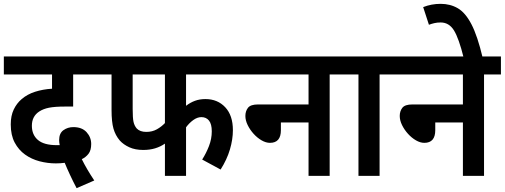

<svg xmlns="http://www.w3.org/2000/svg" viewBox="-20 -916 2629 1000"><path d="M379 64Q361 30 344.5 -5.5Q328 -41 317 -68Q295 -65 271 -65Q228 -65 186 -76Q144 -87 110.5 -111Q77 -135 56.5 -173.5Q36 -212 36 -268Q36 -313 51.5 -345.5Q67 -378 93 -400Q122 -425 162.5 -438Q203 -451 251 -454V-528H0V-622H509V-528H361V-361H318Q266 -361 235.5 -355Q205 -349 184 -335Q146 -310 146 -261Q146 -214 177.5 -187Q209 -160 276 -160Q279 -160 283 -160Q287 -160 291 -160Q288 -175 288 -186Q288 -222 310.5 -238Q333 -254 362 -254Q407 -254 431 -227.5Q455 -201 455 -166Q455 -133 441 -115Q427 -97 406 -87Q431 -36 471 24Z M949 -528V-365Q971 -382 995.5 -391Q1020 -400 1050 -400Q1113 -400 1153 -357.5Q1193 -315 1193 -238Q1193 -190 1177.5 -137.5Q1162 -85 1129 -33L1033 -85Q1054 -118 1068.5 -155.5Q1083 -193 1083 -232Q1083 -270 1068.5 -288Q1054 -306 1029 -306Q1008 -306 987 -291Q966 -276 949 -253V0H839V-168Q816 -152 788 -143.5Q760 -135 726 -135Q684 -135 653.5 -149Q623 -163 604 -184Q581 -211 571 -246Q561 -281 561 -343V-528H496V-622H1242V-528ZM671 -528V-348Q671 -301 675.5 -281Q680 -261 692 -247Q709 -229 742 -229Q773 -229 797 -242.5Q821 -256 839 -275V-528Z M1228 -622H1785V-528H1697V0H1587V-278H1443V-238Q1443 -172 1386 -172Q1365 -172 1342.5 -185Q1320 -198 1301 -219Q1282 -240 1270 -264.5Q1258 -289 1258 -312Q1258 -337 1271.5 -354.5Q1285 -372 1324 -372H1587V-528H1228Z M1957 -528V0H1847V-528H1772V-622H2046V-528Z M2032 -622H2589V-528H2501V0H2391V-278H2247V-238Q2247 -172 2190 -172Q2169 -172 2146.5 -185Q2124 -198 2105 -219Q2086 -240 2074 -264.5Q2062 -289 2062 -312Q2062 -337 2075.5 -354.5Q2089 -372 2128 -372H2391V-528H2032Z M2395 -615Q2370 -716 2344.5 -757.5Q2319 -799 2275 -799Q2257 -799 2242 -795.5Q2227 -792 2214 -787L2184 -879Q2227 -896 2275 -896Q2325 -896 2364.5 -873Q2404 -850 2435.5 -789.5Q2467 -729 2494 -615Z"/></svg>

Font: Noto Sans SemiCondensed SemiBold
Style: Regular
Weight: 600
Width: 4
Designer: Monotype Design Team
Foundry: Monotype Imaging Inc.
Version: Version 2.013; ttfautohint (v1.8.4.7-5d5b)